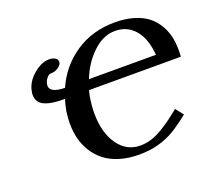

<svg xmlns="http://www.w3.org/2000/svg" viewBox="-115 -808 1074 970"><g transform="rotate(-20 422.5 -323.0)"><path d="M369.1 -433.1H729Q721.7 -522.5 680.7 -569.8Q639.6 -617.2 575.2 -617.2Q510.7 -617.2 454.3 -563.2Q397.9 -509.3 369.1 -433.1ZM726.1 -143.1 758.8 -101.1Q706.5 -59.6 669.4 -37.4Q632.3 -15.1 584.5 -1.5Q536.6 12.2 478 12.2Q420.4 12.2 373.3 -2.4Q326.2 -17.1 294.7 -42Q263.2 -66.9 241.7 -101.3Q220.2 -135.7 210.7 -173.8Q201.2 -211.9 201.2 -253.9Q201.2 -283.2 206.1 -319.8Q212.4 -355 221.2 -380.9H212.9Q181.2 -380.9 157.2 -384.3Q133.3 -387.7 113.8 -396Q94.2 -404.3 84.2 -419.2Q74.2 -434.1 74.2 -455.1Q74.2 -465.8 76.2 -473.1Q84 -520.5 127.4 -558.3Q170.9 -596.2 212.9 -596.2Q231.9 -596.2 244.9 -588.6Q257.8 -581.1 257.8 -567.9V-564Q255.4 -549.8 237.5 -537.8Q219.7 -525.9 195.8 -525.9Q186.5 -525.9 175.3 -512.2Q164.1 -498.5 161.1 -481Q160.2 -479 160.2 -474.1Q160.2 -434.6 240.2 -433.1Q286.1 -536.6 377.2 -597.4Q468.3 -658.2 588.9 -658.2Q643.6 -658.2 687.5 -645.5Q731.4 -632.8 760.5 -610.8Q789.6 -588.9 808.8 -558.1Q828.1 -527.3 836.7 -492.7Q845.2 -458 845.2 -418Q845.2 -394 844.2 -380.9H350.1Q345.2 -358.9 342.8 -349.1Q335 -299.3 335 -262.2Q335 -158.2 379.9 -93.5Q424.8 -28.8 500 -28.8Q528.8 -28.8 558.1 -37.8Q587.4 -46.9 617.4 -64.9Q647.5 -83 670.7 -99.9Q693.8 -116.7 726.1 -143.1Z"/></g></svg>

Font: Linux Libertine
Style: Bold Italic
Weight: 700
Italic angle: -11.5°
Designer: Philipp H. Poll
Foundry: Philipp H. Poll
Version: Version 4.0.5